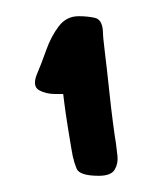

<svg xmlns="http://www.w3.org/2000/svg" viewBox="-20 -762 180 237"><path d="M77 -742Q88 -742 97 -740Q106 -738 107 -724Q107 -717 109.5 -697Q112 -677 114.5 -653Q117 -629 119.5 -610Q122 -591 123 -586Q124 -579 125 -569.5Q126 -560 121.5 -552.5Q117 -545 102 -545Q78 -545 74.5 -554Q71 -563 71 -565Q70 -567 68 -579Q66 -591 63.5 -606.5Q61 -622 59.5 -634Q58 -646 58 -646Q58 -646 47.5 -646Q37 -646 28.5 -650.5Q20 -655 25 -669Q31 -683 37 -700Q43 -717 52.5 -729.5Q62 -742 77 -742Z"/></svg>

Font: Nerko One
Style: Regular
Weight: 400
Designer: Nermin Kahrimanovic
Foundry: Nermin Kahrimanovic
Version: Version 1.101